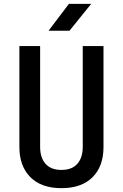

<svg xmlns="http://www.w3.org/2000/svg" viewBox="-20 -970 640 1000"><path d="M300 10Q195 10 138 -47.5Q81 -105 81 -204V-730H189V-205Q189 -149 217 -117Q245 -85 300 -85Q355 -85 383 -117Q411 -149 411 -205V-730H519V-204Q519 -104 462 -47Q405 10 300 10ZM233 -810 339 -950H455L342 -810Z"/></svg>

Font: Tiny SemiBold
Style: Regular
Weight: 600
Designer: Philipp Nurullin, Konstantin Bulenkov
Foundry: JetBrains
Version: Version 2.251; ttfautohint (v1.8.4.7-5d5b)